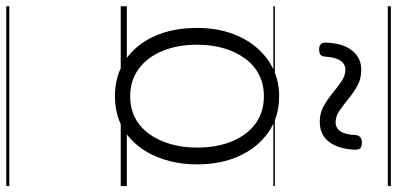

<svg xmlns="http://www.w3.org/2000/svg" viewBox="-356 -570 1300 629"><g transform="rotate(90 294.5 -255.0)"><path d="M295 19Q227 19 176.5 -15Q126 -49 98.5 -109.5Q71 -170 71 -250Q71 -310 87.5 -359Q104 -408 134.5 -444Q165 -480 205.5 -499.5Q246 -519 295 -519Q361 -519 411 -485Q461 -451 489.5 -390.5Q518 -330 518 -250Q518 -203 507.5 -161.5Q497 -120 478 -87Q459 -54 432 -30Q405 -6 370.5 6.5Q336 19 295 19ZM295 -31Q334 -31 364.5 -46.5Q395 -62 417 -91.5Q439 -121 451 -161.5Q463 -202 463 -250Q463 -315 442.5 -364.5Q422 -414 384.5 -441.5Q347 -469 295 -469Q256 -469 225 -453.5Q194 -438 172 -408.5Q150 -379 138 -339Q126 -299 126 -250Q126 -186 146.5 -136.5Q167 -87 205 -59Q243 -31 295 -31ZM141 -650Q119 -650 119 -671Q121 -728 145 -758Q169 -788 208 -788Q238 -788 261 -775Q284 -762 303.5 -746Q323 -730 341.5 -717Q360 -704 380 -704Q400 -704 410.5 -721Q421 -738 422 -771Q425 -790 446 -790Q460 -790 465 -785Q470 -780 470 -768Q468 -715 445 -683.5Q422 -652 378 -652Q350 -652 327 -665Q304 -678 284 -694.5Q264 -711 245.5 -723.5Q227 -736 208 -736Q189 -736 178 -719.5Q167 -703 165 -669Q164 -659 159 -654.5Q154 -650 141 -650ZM0 365H589V375H0ZM0 -20H589V0H0ZM0 -505H589V-500H0ZM0 -885H589V-875H0Z"/></g></svg>

Font: Playwrite IT Moderna Guides
Style: Regular
Weight: 400
Designer: Veronika Burian, José Scaglione
Foundry: TypeTogether
Version: Version 1.003